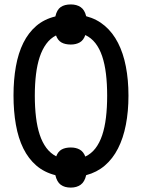

<svg xmlns="http://www.w3.org/2000/svg" viewBox="-20 -790 640 867"><path d="M560.1 -357.9Q560.1 -286.6 548.3 -226.3Q536.6 -166 512.9 -119.6Q489.3 -73.2 453.4 -42.5Q417.5 -11.7 369.1 1Q362.3 31.2 344.2 44.2Q326.2 57.1 299.8 57.1Q271.5 57.1 254.2 44.2Q236.8 31.2 230 1Q179.7 -11.7 144 -42.5Q108.4 -73.2 85.4 -119.6Q62.5 -166 51.8 -226.6Q41 -287.1 41 -358.9Q41 -430.2 51.8 -490.2Q62.5 -550.3 85.4 -596.4Q108.4 -642.6 144 -673.1Q179.7 -703.6 230 -715.8Q236.8 -746.1 254.2 -758.1Q271.5 -770 299.8 -770Q326.2 -770 344.2 -757.8Q362.3 -745.6 369.1 -716.8Q417.5 -704.1 453.4 -673.3Q489.3 -642.6 512.9 -596.4Q536.6 -550.3 548.3 -490Q560.1 -429.7 560.1 -357.9ZM137.2 -357.9Q137.2 -305.2 142.6 -260.7Q147.9 -216.3 159.4 -181.6Q170.9 -147 189.2 -122.3Q207.5 -97.7 233.9 -84Q242.2 -106 258.5 -115Q274.9 -124 299.8 -124Q323.2 -124 340.1 -114.5Q356.9 -105 365.2 -83Q392.1 -95.7 410.9 -120.1Q429.7 -144.5 441.4 -179.4Q453.1 -214.4 458.5 -259.3Q463.9 -304.2 463.9 -357.9Q463.9 -411.6 458.5 -456.3Q453.1 -501 441.4 -535.9Q429.7 -570.8 410.9 -595Q392.1 -619.1 365.2 -631.8Q357.4 -608.4 340.3 -598.6Q323.2 -588.9 299.8 -588.9Q274.4 -588.9 257.8 -598.1Q241.2 -607.4 232.9 -629.9Q207 -616.7 189 -592Q170.9 -567.4 159.4 -533Q147.9 -498.5 142.6 -454.6Q137.2 -410.6 137.2 -357.9Z"/></svg>

Font: Droid Sans Mono
Style: Regular
Weight: 400
Monospace: yes
Foundry: Ascender Corporation
Version: Version 1.00 build 112